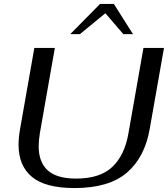

<svg xmlns="http://www.w3.org/2000/svg" viewBox="-20 -943 851 973"><path d="M74 -210Q74 -245 82 -291L154 -700H258L182 -268Q176 -232 176 -201Q176 -122 221.5 -80Q267 -38 366 -38Q487 -38 549.5 -97.5Q612 -157 631 -268L707 -700H811L739 -291Q714 -146 623 -68Q532 10 358 10Q210 10 142 -46.5Q74 -103 74 -210ZM487 -923H557L654 -770H605L514 -876L385 -770H336Z"/></svg>

Font: Fahkwang
Style: Italic
Weight: 400
Italic angle: -10°
Version: Version 1.000; ttfautohint (v1.6)